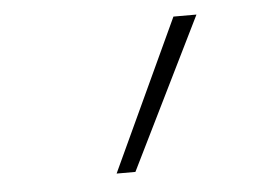

<svg xmlns="http://www.w3.org/2000/svg" viewBox="-35 -815 569 407"><g transform="rotate(-5 250.0 -611.5)"><path d="M198 -451 347 -772H396L238 -451Z"/></g></svg>

Font: Iosevka Curly XLtObl
Style: Regular
Weight: 200
Italic angle: -9°
Monospace: yes
Designer: Belleve Invis
Foundry: Belleve Invis
Version: Version 11.1.0; ttfautohint (v1.8.3)